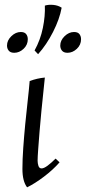

<svg xmlns="http://www.w3.org/2000/svg" viewBox="-20 -787 367 822"><path d="M218 -108 235 -92Q207 -60 168 -30.5Q129 -1 96 15Q76 -11 76 -64Q76 -104 79.5 -153.5Q83 -203 88 -255Q93 -307 98.5 -355Q104 -403 107 -440Q139 -452 172 -455Q170 -434 166 -396.5Q162 -359 157.5 -314Q153 -269 149.5 -225.5Q146 -182 143.5 -148Q141 -114 141 -99Q141 -88 144.5 -77Q148 -66 158 -66Q168 -66 183.5 -77.5Q199 -89 218 -108ZM143 -555 128 -571Q153 -616 163.5 -667.5Q174 -719 172 -763Q188 -768 208.5 -766Q229 -764 244 -754Q235 -705 207 -650Q179 -595 143 -555ZM41 -561Q25 -561 17.5 -570Q10 -579 10 -592Q10 -614 28.5 -632Q47 -650 69 -650Q85 -650 92 -641Q99 -632 99 -619Q99 -595 81 -578Q63 -561 41 -561ZM269 -561Q253 -561 245.5 -570Q238 -579 238 -592Q238 -614 256.5 -632Q275 -650 297 -650Q313 -650 320 -641Q327 -632 327 -619Q327 -595 309 -578Q291 -561 269 -561Z"/></svg>

Font: Bona Nova SC
Style: Italic
Weight: 400
Italic angle: -4°
Designer: Mateusz Machalski
Foundry: Capitalics
Version: Version 4.001; ttfautohint (v1.8.4.7-5d5b)